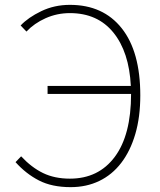

<svg xmlns="http://www.w3.org/2000/svg" viewBox="-20 -758 659 791"><path d="M65 -653Q96 -686 150 -712Q204 -738 268 -738Q405 -738 481.5 -641.5Q558 -545 558 -365Q558 -276 537.5 -206Q517 -136 479.5 -87Q442 -38 389 -12.5Q336 13 271 13Q194 13 140.5 -14.5Q87 -42 44 -90L67 -114Q110 -68 157.5 -45Q205 -22 268 -22Q386 -22 453 -112Q520 -202 520 -371H176V-404H519Q512 -544 447 -624Q382 -704 268 -704Q215 -704 168 -683Q121 -662 89 -628Z"/></svg>

Font: Kinto Sans Thin
Style: Regular
Weight: 100
Designer: Authors: Ryoko NISHIZUKA  (kana & ideographs); Paul D. Hunt (Latin, Greek & Cyrillic); Wenlong ZHANG  (bopomofo); Sandol
Foundry: Adobe Systems Incorporated, ookami Inc.
Version: Version 0.001